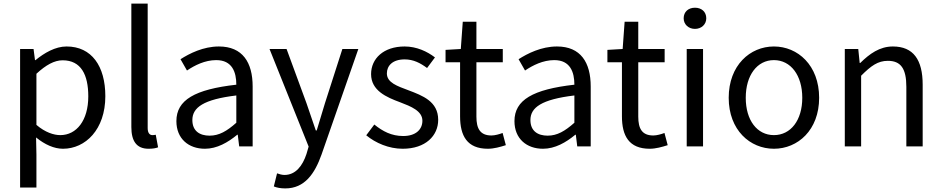

<svg xmlns="http://www.w3.org/2000/svg" viewBox="-20 -816 5247 1070"><path d="M92 229H183V45L181 -50C230 -10 282 13 331 13C456 13 567 -94 567 -280C567 -447 491 -557 351 -557C288 -557 227 -521 178 -481H175L167 -543H92ZM316 -63C280 -63 232 -78 183 -120V-405C236 -454 283 -480 329 -480C432 -480 472 -399 472 -279C472 -144 406 -63 316 -63Z M808 13C832 13 848 10 861 5L848 -65C838 -63 834 -63 829 -63C815 -63 803 -74 803 -102V-796H712V-108C712 -31 740 13 808 13Z M1122 13C1189 13 1250 -22 1302 -65H1305L1313 0H1388V-334C1388 -468 1332 -557 1200 -557C1113 -557 1036 -518 986 -486L1022 -423C1065 -452 1122 -481 1185 -481C1274 -481 1297 -414 1297 -344C1066 -318 963 -259 963 -141C963 -43 1031 13 1122 13ZM1148 -60C1094 -60 1052 -85 1052 -147C1052 -217 1114 -262 1297 -284V-132C1244 -85 1201 -60 1148 -60Z M1570 234C1678 234 1734 152 1772 45L1977 -543H1888L1791 -241C1776 -193 1760 -138 1745 -89H1740C1723 -138 1704 -194 1688 -241L1577 -543H1482L1700 1L1688 42C1666 109 1627 159 1565 159C1551 159 1535 154 1524 150L1506 223C1523 230 1544 234 1570 234Z M2224 13C2352 13 2422 -60 2422 -148C2422 -251 2335 -283 2256 -313C2195 -336 2136 -355 2136 -407C2136 -449 2167 -485 2235 -485C2284 -485 2322 -465 2360 -437L2404 -496C2361 -529 2302 -557 2235 -557C2117 -557 2048 -489 2048 -403C2048 -311 2134 -274 2210 -246C2270 -223 2334 -198 2334 -143C2334 -96 2299 -58 2227 -58C2162 -58 2113 -84 2066 -122L2021 -62C2073 -19 2147 13 2224 13Z M2699 13C2732 13 2768 3 2799 -7L2781 -75C2763 -68 2738 -61 2719 -61C2656 -61 2635 -99 2635 -166V-469H2782V-543H2635V-695H2559L2548 -543L2463 -538V-469H2544V-168C2544 -59 2583 13 2699 13Z M3006 13C3073 13 3134 -22 3186 -65H3189L3197 0H3272V-334C3272 -468 3216 -557 3084 -557C2997 -557 2920 -518 2870 -486L2906 -423C2949 -452 3006 -481 3069 -481C3158 -481 3181 -414 3181 -344C2950 -318 2847 -259 2847 -141C2847 -43 2915 13 3006 13ZM3032 -60C2978 -60 2936 -85 2936 -147C2936 -217 2998 -262 3181 -284V-132C3128 -85 3085 -60 3032 -60Z M3601 13C3634 13 3670 3 3701 -7L3683 -75C3665 -68 3640 -61 3621 -61C3558 -61 3537 -99 3537 -166V-469H3684V-543H3537V-695H3461L3450 -543L3365 -538V-469H3446V-168C3446 -59 3485 13 3601 13Z M3807 0H3898V-543H3807ZM3853 -655C3889 -655 3916 -680 3916 -714C3916 -751 3889 -773 3853 -773C3817 -773 3790 -751 3790 -714C3790 -680 3817 -655 3853 -655Z M4293 13C4426 13 4545 -91 4545 -271C4545 -452 4426 -557 4293 -557C4160 -557 4041 -452 4041 -271C4041 -91 4160 13 4293 13ZM4293 -63C4199 -63 4136 -146 4136 -271C4136 -396 4199 -481 4293 -481C4387 -481 4451 -396 4451 -271C4451 -146 4387 -63 4293 -63Z M4688 0H4779V-394C4834 -449 4872 -477 4928 -477C5000 -477 5031 -434 5031 -332V0H5122V-344C5122 -483 5070 -557 4956 -557C4882 -557 4826 -516 4774 -465H4771L4763 -543H4688Z"/></svg>

Font: Noto Sans CJK TC Regular
Style: Regular
Weight: 400
Designer: Ryoko NISHIZUKA (kana & ideographs); Paul D. Hunt (Latin, Greek & Cyrillic); Wenlong ZHANG (bopomofo); Sandoll Communica
Foundry: Adobe Systems Incorporated
Version: Version 1.001;PS 1.001;hotconv 1.0.78;makeotf.lib2.5.61930